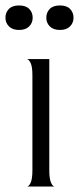

<svg xmlns="http://www.w3.org/2000/svg" viewBox="-51 -685 290 705"><path d="M48 0Q55 0 61.5 -14Q68 -28 68 -60V-408Q68 -440 61.5 -453.5Q55 -467 48 -468H130V-60Q130 -28 136.5 -14Q143 0 150 0ZM19 -575Q-5 -575 -18 -588Q-31 -601 -31 -620Q-31 -639 -18.5 -652Q-6 -665 19 -665Q44 -665 56.5 -652Q69 -639 69 -620Q69 -601 56 -588Q43 -575 19 -575ZM169 -575Q145 -575 132 -588Q119 -601 119 -620Q119 -639 131.5 -652Q144 -665 169 -665Q194 -665 206.5 -652Q219 -639 219 -620Q219 -601 206 -588Q193 -575 169 -575Z"/></svg>

Font: Red Rose Light
Style: Regular
Weight: 300
Designer: Jaikishan Patel
Version: Version 1.001; ttfautohint (v1.8.3)